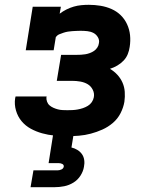

<svg xmlns="http://www.w3.org/2000/svg" viewBox="-20 -558 640 798"><path d="M260 8Q233 8 206.5 5.5Q180 3 155 -4Q130 -11 108 -23Q86 -35 70 -54Q54 -73 46.5 -98.5Q39 -124 43 -150Q44 -152 44 -154Q44 -156 45 -157H174Q174 -157 174 -156.5Q174 -156 173 -155Q172 -145 175.5 -135.5Q179 -126 186 -120Q193 -114 202 -110Q211 -106 220.5 -103.5Q230 -101 240 -100.5Q250 -100 260 -100Q271 -100 281.5 -100.5Q292 -101 303 -103Q314 -105 324.5 -108.5Q335 -112 345 -118Q355 -124 361.5 -133.5Q368 -143 370 -154Q373 -170 365.5 -185Q358 -200 344.5 -208Q331 -216 314 -219Q297 -222 280 -222H216L234 -330H298Q307 -330 316.5 -330.5Q326 -331 335 -332.5Q344 -334 353.5 -337.5Q363 -341 371 -346.5Q379 -352 384.5 -360.5Q390 -369 391 -378Q394 -391 387 -403Q380 -415 368.5 -421Q357 -427 343 -428.5Q329 -430 315 -430Q306 -430 297 -429.5Q288 -429 279.5 -428.5Q271 -428 262 -426.5Q253 -425 244 -422Q235 -419 226.5 -415.5Q218 -412 212 -404L203 -349H87L116 -530H233L228 -501Q241 -511 256 -518.5Q271 -526 286.5 -530.5Q302 -535 318 -536.5Q334 -538 349 -538Q374 -538 398 -534Q422 -530 443.5 -520.5Q465 -511 481.5 -495Q498 -479 508 -457.5Q518 -436 520.5 -412Q523 -388 519 -363Q517 -348 511 -333Q505 -318 493.5 -306Q482 -294 467.5 -285.5Q453 -277 437 -272Q454 -262 467.5 -247.5Q481 -233 489 -215Q497 -197 498.5 -176.5Q500 -156 497 -135Q493 -111 481 -87.5Q469 -64 449 -47Q429 -30 405.5 -19.5Q382 -9 357.5 -2.5Q333 4 308.5 6Q284 8 260 8ZM107 220 119 150H219Q227 150 235 146.5Q243 143 245 135Q246 127 239 123.5Q232 120 224 120H182L201 0H286L277 55Q290 58 301.5 65Q313 72 320.5 82.5Q328 93 330 107Q332 121 329 135Q326 154 314.5 172Q303 190 285 201Q267 212 247 216Q227 220 207 220Z"/></svg>

Font: Iosevka Curly Slab XBdEx
Style: Italic
Weight: 800
Width: 7
Italic angle: -9°
Monospace: yes
Designer: Belleve Invis
Foundry: Belleve Invis
Version: Version 11.1.0; ttfautohint (v1.8.3)